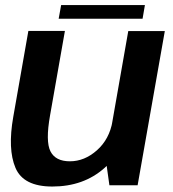

<svg xmlns="http://www.w3.org/2000/svg" viewBox="-20 -712 664 738"><path d="M400.5 0H509L613.5 -592.5H473L386.5 -100ZM229.5 -593H89L31 -263Q9 -138.5 39.5 -66.8Q70 5 181 5Q301.5 5 381.8 -66.5Q462 -138 475.5 -214L412.5 -246Q400.5 -177 352.8 -134.5Q305 -92 248.5 -92Q193.5 -92 174 -130.2Q154.5 -168.5 172.5 -269ZM205.5 -640H528L537 -692.5H215Z"/></svg>

Font: Anybody UltraCondensed Thin SemiBold
Style: Italic
Weight: 600
Italic angle: -10°
Version: Version 1.111